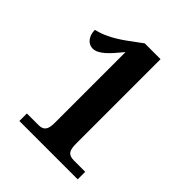

<svg xmlns="http://www.w3.org/2000/svg" viewBox="-200 -839 960 960"><g transform="rotate(45 279.5 -359.0)"><path d="M97.2 0V-53.2H179.2Q191.9 -53.2 201.2 -56.4Q210.4 -59.6 216.8 -66.9Q223.1 -74.2 226.1 -86.7Q229 -99.1 229 -118.2V-619.1Q210 -595.7 193.1 -576.7Q176.3 -557.6 160.6 -543.9Q145 -530.3 130.1 -522.7Q115.2 -515.1 100.1 -515.1Q87.9 -515.1 77.4 -520.3Q66.9 -525.4 59.1 -535.2Q51.3 -544.9 46.6 -558.6Q42 -572.3 42 -588.9Q57.1 -592.8 73.7 -598.4Q90.3 -604 109.1 -613Q127.9 -622.1 149.4 -635Q170.9 -647.9 195.8 -666L266.1 -717.8H377.9V-118.2Q377.9 -102.5 380.1 -90.3Q382.3 -78.1 387.9 -69.8Q393.6 -61.5 403.6 -57.4Q413.6 -53.2 429.2 -53.2H509.8V0Z"/></g></svg>

Font: Sahl Naskh
Style: Bold
Weight: 700
Designer: Pascal Zoghbi
Version: Version 1.001